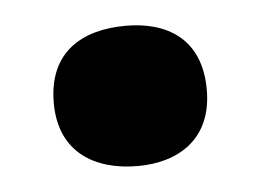

<svg xmlns="http://www.w3.org/2000/svg" viewBox="-29 -481 348 255"><g transform="rotate(-5 144.5 -353.5)"><path d="M42 -353C42 -287 89 -260 146 -260C200 -260 246 -287 246 -353C246 -422 200 -447 146 -447C89 -447 42 -422 42 -353Z"/></g></svg>

Font: Noto Sans Sinhala Black
Style: Regular
Weight: 900
Designer: Jelle Bosma - Monotype Design Team
Foundry: Monotype Imaging Inc.
Version: Version 2.006